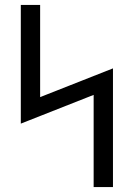

<svg xmlns="http://www.w3.org/2000/svg" viewBox="-20 -755 540 775"><path d="M358 0V-372L64 -256V-735H142V-363L436 -479V0Z"/></svg>

Font: Iosevka Fuck
Style: Regular
Weight: 400
Monospace: yes
Designer: Belleve Invis
Foundry: Belleve Invis
Version: Version 28.0.7; ttfautohint (v1.8.3)